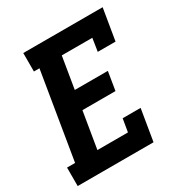

<svg xmlns="http://www.w3.org/2000/svg" viewBox="-171 -863 942 991"><g transform="rotate(-30 300.0 -367.5)"><path d="M7 0V-110H55L140 -625H107V-735H580L549 -548H443L455 -625H273L242 -437H439L421 -327H224L188 -110H370L383 -187H490L459 0Z"/></g></svg>

Font: Iosevka Slab XBdExObl
Style: Regular
Weight: 800
Width: 7
Italic angle: -9°
Monospace: yes
Designer: Belleve Invis
Foundry: Belleve Invis
Version: Version 11.1.0; ttfautohint (v1.8.3)